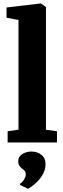

<svg xmlns="http://www.w3.org/2000/svg" viewBox="-20 -840 374 1132"><path d="M89 -75.5V-722L18.5 -735.5V-796L219 -819.5H221.5L251 -798.5V-75L316 -66V0H25V-66ZM248.5 129Q248 161.5 231 190.2Q214 219 190.2 240.2Q166.5 261.5 146.5 272.5H144.5L99 251L97 243.5Q109.5 238.5 120.8 220Q132 201.5 132 190.5Q132 174.5 125.2 167.2Q118.5 160 111.5 155Q103.5 149.5 95.5 139.2Q87.5 129 87.5 110.5Q87.5 89.5 100.8 77Q114 64.5 131.5 59Q149 53.5 160.5 53.5H164Q201.5 53.5 225.2 73.5Q249 93.5 248.5 129Z"/></svg>

Font: Merriweather Light 18pt Black
Style: Regular
Weight: 900
Version: Version 2.100